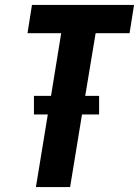

<svg xmlns="http://www.w3.org/2000/svg" viewBox="-20 -755 561 775"><path d="M125 0 173 -293H117V-368H186L227 -621H91L109 -735H521L503 -621H366L324 -368H380V-293H311L263 0Z"/></svg>

Font: Iosevka SS04 Heavy Oblique
Style: Regular
Weight: 900
Italic angle: -9°
Monospace: yes
Designer: Belleve Invis
Foundry: Belleve Invis
Version: Version 19.0.0; ttfautohint (v1.8.4)